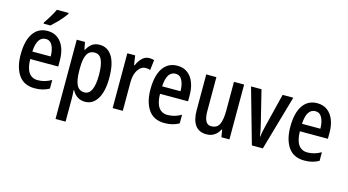

<svg xmlns="http://www.w3.org/2000/svg" viewBox="-102 -1176 3314 1826"><g transform="rotate(15 1555.5 -263.0)"><path d="M234 -549Q293 -549 334 -518Q375 -487 396 -433Q417 -379 417 -308V-248H141Q144 -72 262 -72Q330 -72 395 -110V-25Q363 -7 328.5 1.5Q294 10 252 10Q146 10 94 -65.5Q42 -141 42 -266Q42 -403 92 -476Q142 -549 234 -549ZM236 -471Q150 -471 142 -322H323Q323 -385 301.5 -428Q280 -471 236 -471ZM381 -766V-757Q368 -737 344 -708.5Q320 -680 292.5 -652.5Q265 -625 244 -606H177V-618Q202 -654 225.5 -693Q249 -732 265 -766Z M746 -550Q825 -550 869.5 -479Q914 -408 914 -270Q914 -136 869.5 -63Q825 10 748 10Q704 10 672 -11.5Q640 -33 621 -70H616Q618 -48 619 -27Q620 -6 620 10V240H521V-540H602L616 -467H621Q643 -509 673 -529.5Q703 -550 746 -550ZM719 -466Q667 -466 643.5 -422.5Q620 -379 620 -286V-266Q620 -169 643.5 -122Q667 -75 720 -75Q766 -75 789 -124.5Q812 -174 812 -270Q812 -366 790 -416Q768 -466 719 -466Z M1234 -550Q1259 -550 1282 -543L1270 -443Q1252 -450 1226 -450Q1180 -450 1149.5 -403.5Q1119 -357 1119 -281V0H1019V-540H1096L1110 -447H1115Q1134 -491 1164 -520.5Q1194 -550 1234 -550Z M1512 -549Q1571 -549 1612 -518Q1653 -487 1674 -433Q1695 -379 1695 -308V-248H1419Q1422 -72 1540 -72Q1608 -72 1673 -110V-25Q1641 -7 1606.5 1.5Q1572 10 1530 10Q1424 10 1372 -65.5Q1320 -141 1320 -266Q1320 -403 1370 -476Q1420 -549 1512 -549ZM1514 -471Q1428 -471 1420 -322H1601Q1601 -385 1579.5 -428Q1558 -471 1514 -471Z M2169 -540V0H2090L2078 -71H2072Q2052 -31 2019 -10.5Q1986 10 1944 10Q1869 10 1832.5 -41.5Q1796 -93 1796 -187V-540H1896V-207Q1896 -76 1967 -76Q2026 -76 2047.5 -122Q2069 -168 2069 -259V-540Z M2390 0 2237 -540H2340L2417 -228Q2425 -198 2431.5 -165Q2438 -132 2442 -102H2446Q2447 -123 2453.5 -154Q2460 -185 2468 -217L2548 -540H2653L2498 0Z M2889 -549Q2948 -549 2989 -518Q3030 -487 3051 -433Q3072 -379 3072 -308V-248H2796Q2799 -72 2917 -72Q2985 -72 3050 -110V-25Q3018 -7 2983.5 1.5Q2949 10 2907 10Q2801 10 2749 -65.5Q2697 -141 2697 -266Q2697 -403 2747 -476Q2797 -549 2889 -549ZM2891 -471Q2805 -471 2797 -322H2978Q2978 -385 2956.5 -428Q2935 -471 2891 -471Z"/></g></svg>

Font: Avrile Sans Condensed Medium
Style: Regular
Weight: 500
Width: 3
Designer: Monotype Design Team
Foundry: Monotype Imaging Inc.
Version: Version 2.001;September 10, 2019;FontCreator 11.5.0.2425 64-